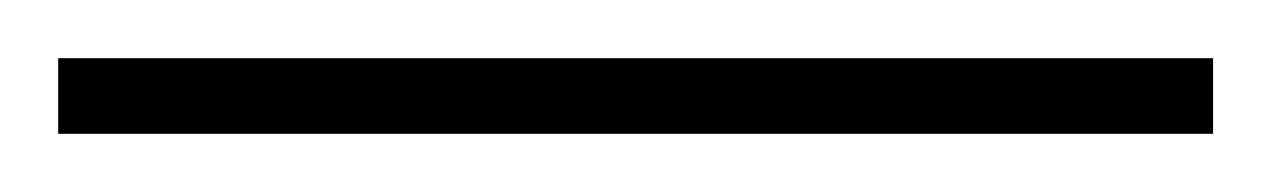

<svg xmlns="http://www.w3.org/2000/svg" viewBox="-24 -806 437 66"><path d="M393 -760V-786H-4V-760Z"/></svg>

Font: Noto Sans Bengali ExtraCondensed Thin
Style: Regular
Weight: 100
Width: 2
Designer: Joana Ranito - Universal Thirst; Jelle Bosma - Monotype Design Team
Foundry: Universal Thirst ehf.
Version: Version 3.000